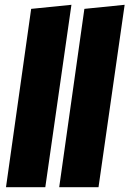

<svg xmlns="http://www.w3.org/2000/svg" viewBox="-20 -781 540 801"><path d="M278 -761 169 0H5L110 -744ZM500 -761 391 0H227L332 -744Z"/></svg>

Font: Fira Sans Black
Style: Italic
Weight: 900
Italic angle: -8°
Designer: Carrois Corporate & Edenspiekermann AG
Foundry: Carrois Corporate GbR & Edenspiekermann AG
Version: Version 4.203